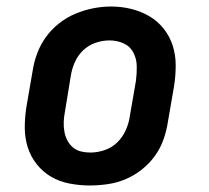

<svg xmlns="http://www.w3.org/2000/svg" viewBox="-20 -561 640 589"><path d="M255 8Q224 8 193 2Q162 -4 136.5 -19Q111 -34 92.5 -57.5Q74 -81 65 -109.5Q56 -138 56 -169.5Q56 -201 61 -233L80 -343Q84 -370 94 -397Q104 -424 121 -447.5Q138 -471 161.5 -489.5Q185 -508 211.5 -519Q238 -530 265.5 -535.5Q293 -541 321 -541Q353 -541 383 -533.5Q413 -526 438.5 -511Q464 -496 482.5 -472.5Q501 -449 510 -420.5Q519 -392 519 -360.5Q519 -329 514 -297L495 -187Q491 -160 481.5 -133Q472 -106 455 -82.5Q438 -59 414.5 -40.5Q391 -22 364.5 -11Q338 0 310 4Q282 8 255 8ZM257 -93Q279 -93 301 -100.5Q323 -108 339.5 -124Q356 -140 365.5 -161Q375 -182 378 -203L397 -313Q400 -336 399.5 -358.5Q399 -381 389 -400Q379 -419 359 -428Q339 -437 316 -437Q294 -437 272.5 -429.5Q251 -422 234.5 -406Q218 -390 209 -369Q200 -348 197 -327L179 -217Q176 -202 175.5 -187Q175 -172 177.5 -157.5Q180 -143 186.5 -130.5Q193 -118 203.5 -109Q214 -100 228 -96.5Q242 -93 257 -93Z"/></svg>

Font: Iosevka Curly Slab ExObl
Style: Bold
Weight: 700
Width: 7
Italic angle: -9°
Monospace: yes
Designer: Belleve Invis
Foundry: Belleve Invis
Version: Version 11.0.0; ttfautohint (v1.8.3)